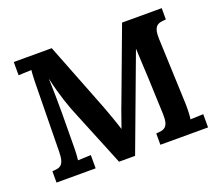

<svg xmlns="http://www.w3.org/2000/svg" viewBox="-118 -870 1207 1051"><g transform="rotate(-20 486.0 -345.0)"><path d="M705.6 -538.1 501 9.8H407.7L273.4 -319.3Q267.6 -333 258.5 -356.7Q249.5 -380.4 239.7 -410.2Q230 -439.9 220.5 -474.4Q210.9 -508.8 203.1 -544.9H202.1Q203.6 -488.8 204.6 -439.5Q205.6 -390.1 205.1 -344.7L203.6 -164.1Q203.6 -150.4 203.4 -137.2Q203.1 -124 202.4 -112.1Q201.7 -100.1 200.9 -90.3Q200.2 -80.6 199.2 -74.2L274.9 -77.1V0H46.9V-65.9Q63.5 -66.9 76.7 -69.3Q89.8 -71.8 98.9 -80.1Q107.9 -88.4 112.8 -105.5Q117.7 -122.6 118.2 -152.8L124 -536.1Q124 -549.8 124.5 -563Q125 -576.2 125.5 -588.1Q126 -600.1 126.7 -609.9Q127.4 -619.6 128.4 -626L52.7 -623V-700.2H273.9L425.3 -313Q432.1 -295.4 440.2 -273.4Q448.2 -251.5 456.1 -229.5Q463.9 -207.5 470.5 -187.7Q477.1 -168 481 -155.3H481.9Q494.6 -189.9 505.6 -222.4Q516.6 -254.9 529.3 -287.1L683.6 -700.2H914.6V-634.3Q897.5 -633.3 884 -630.9Q870.6 -628.4 861.1 -620.1Q851.6 -611.8 846.9 -594.7Q842.3 -577.6 843.3 -547.4L858.4 -164.1Q858.9 -150.4 858.6 -137.2Q858.4 -124 857.9 -112.1Q857.4 -100.1 856.4 -90.3Q855.5 -80.6 854.5 -74.2L929.7 -77.1V0H651.9V-65.9Q668.5 -66.9 682.1 -69.3Q695.8 -71.8 705.3 -80.1Q714.8 -88.4 719.5 -105.5Q724.1 -122.6 723.1 -152.8L714.8 -364.7Q714.4 -373.5 713.4 -393.3Q712.4 -413.1 711.2 -437.5Q710 -461.9 708.7 -488.5Q707.5 -515.1 706.5 -538.1Z"/></g></svg>

Font: DimaBanoo
Style: Bold
Weight: 800
Designer: R.Balvardi
Foundry: R.Balvardi
Version: Version 1.0.0-alpha3